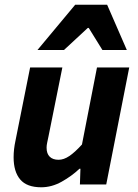

<svg xmlns="http://www.w3.org/2000/svg" viewBox="-20 -782 584 814"><path d="M154.8 12Q93.8 12 65.8 -21Q37.7 -54 37.7 -115.4Q37.7 -132.4 39.7 -150Q41.7 -167.6 45.7 -186L107.7 -496H244.4L185.5 -203.4Q182.5 -188.6 180 -177.2Q177.5 -165.8 177.5 -155.9Q177.5 -130.5 190.8 -117.6Q204 -104.6 228.3 -104.6Q250.5 -104.6 274.1 -120.6Q297.8 -136.6 327.5 -169.4L391.2 -496H527.9L430.4 0H318.8L321 -66.6H317Q283.8 -35.3 241.6 -11.7Q199.4 12 154.8 12ZM138.8 -570 298.8 -761.9H434.2L517.7 -570H414.2L356.2 -663.6H352.2L251.2 -570Z"/></svg>

Font: Source Sans 3
Style: Italic
Weight: 200
Italic angle: -11°
Designer: Paul D. Hunt
Foundry: Adobe
Version: Version 3.046;hotconv 1.0.118;makeotfexe 2.5.65603